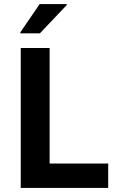

<svg xmlns="http://www.w3.org/2000/svg" viewBox="-20 -924 578 944"><path d="M82 0V-688H224V-120H512V0ZM80 -760V-765L175 -904H308V-899L176 -760Z"/></svg>

Font: Saira SemiBold
Style: Regular
Weight: 600
Designer: Hector Gatti with collaboration of the Omnibus-Type team
Foundry: Omnibus-Type
Version: Version 1.100; ttfautohint (v1.8.3)